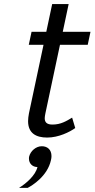

<svg xmlns="http://www.w3.org/2000/svg" viewBox="-20 -653 457 923"><path d="M180.8 50C153.3 50 126.7 72.5 120 100C119.2 103.3 119.2 106.7 119.2 110C119.2 132.5 135.8 150 160 150C150.8 190.8 104.2 230 71.7 250H113.3C134.2 239.2 208.3 194.2 225 116.7C226.7 110 227.5 103.3 227.5 97.5C227.5 66.7 208.3 50 180.8 50ZM202.5 -500H131.7L118.3 -437.5H189.2L119.2 -108.3C116.7 -94.2 115 -82.5 115 -70.8C115 -12.5 153.3 8.3 206.7 8.3C261.7 8.3 315 -18.3 341.7 -37.5L326.7 -87.5C299.2 -70.8 271.7 -54.2 232.5 -54.2C205 -54.2 195 -65 195 -85C195 -91.7 196.7 -99.2 198.3 -108.3L268.3 -437.5H401.7L415 -500H281.7L310 -633.3H230.8Z"/></svg>

Font: BoonHome
Style: Book Oblique
Weight: 400
Italic angle: -12°
Designer: Sungsit Sawaiwan
Foundry: Sungsit Sawaiwan
Version: Version 0.2